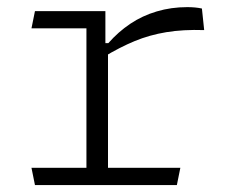

<svg xmlns="http://www.w3.org/2000/svg" viewBox="-20 -532 660 552"><path d="M283 -395.5 290.5 -388.5V0H228.5V-500H283ZM70.5 -49.5H498.5L488.5 0H80.5ZM80.5 -500H261V-450.5H70.5ZM276 -367 264.5 -408H291.5Q320 -440.5 354.8 -463.8Q389.5 -487 430.8 -499.2Q472 -511.5 518.5 -511.5Q542 -511.5 560.5 -507.5L567 -445.5Q506.5 -447.5 458.2 -439.5Q410 -431.5 367.5 -414Q325 -396.5 276 -367Z"/></svg>

Font: Monaspace Argon Var
Style: Regular
Weight: 400
Designer: Riley Cran and the Lettermatic Team
Version: Version 1.000 (Monaspace Argon Var)